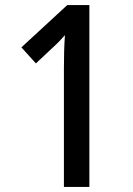

<svg xmlns="http://www.w3.org/2000/svg" viewBox="-20 -734 521 754"><path d="M331 0V-714H244L64 -548L121 -485L187 -547C209 -567 223 -582 235 -596C232 -554 231 -511 231 -465V0Z"/></svg>

Font: Noto Sans Khmer UI Condensed Medium
Style: Regular
Weight: 500
Width: 3
Designer: Danh Hong and the Monotype Design Team
Foundry: Monotype Imaging Inc.
Version: Version 2.002